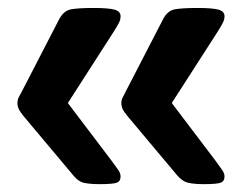

<svg xmlns="http://www.w3.org/2000/svg" viewBox="-20 -552 631 489"><path d="M497.6 -83Q476.6 -83 460.7 -86.2Q444.8 -89.4 431.2 -105.5L304.7 -256.3Q295.4 -267.6 292.2 -274.7Q289.1 -281.7 289.1 -289.6Q289.1 -297.4 292.2 -303.2Q295.4 -309.1 302.2 -322.8L394.5 -501.5Q405.8 -524.4 424.6 -528.1Q443.4 -531.7 482.9 -531.7Q522 -531.7 536.9 -527.3Q551.8 -522.9 551.8 -510.7Q551.8 -502.9 548.3 -495.6Q544.9 -488.3 535.2 -472.7L417.5 -289.6L529.3 -142.1Q540.5 -127 546.1 -118.7Q551.8 -110.4 551.8 -102.5Q551.8 -90.3 542 -86.7Q532.2 -83 497.6 -83ZM232.9 -83Q211.9 -83 195.8 -85.9Q179.7 -88.9 166.5 -105.5L40 -256.3Q30.8 -267.6 27.6 -274.7Q24.4 -281.7 24.4 -289.6Q24.4 -297.4 27.3 -303.5Q30.3 -309.6 37.6 -322.8L129.9 -501.5Q141.6 -524.4 160.2 -528.1Q178.7 -531.7 218.3 -531.7Q257.3 -531.7 272.2 -527.3Q287.1 -522.9 287.1 -510.7Q287.1 -502.9 283.7 -495.6Q280.3 -488.3 270.5 -472.7L152.8 -289.6L264.6 -142.1Q275.9 -127 281.5 -118.7Q287.1 -110.4 287.1 -102.5Q287.1 -90.3 277.3 -86.7Q267.6 -83 232.9 -83Z"/></svg>

Font: Denk One
Style: Regular
Weight: 400
Designer: Irina Smirnova, Eben Sorkin
Foundry: Sorkin Type Co.f
Version: Version 1.004; ttfautohint (v1.8.4.7-5d5b);gftools[0.9.23]